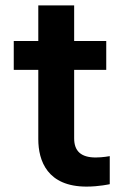

<svg xmlns="http://www.w3.org/2000/svg" viewBox="-20 -682 474 712"><path d="M301 10C347 10 387 1 387 1V-103C387 -103 361 -98 335 -98C280 -98 255 -122 255 -169V-423H374V-530H255V-662H122V-530H31V-423H122V-166C122 -85 156 10 301 10Z"/></svg>

Font: Be Vietnam Pro SemiBold
Style: Regular
Weight: 600
Designer: Lam Bao, Tony Le, Vietanh Nguyen
Foundry: Yellow Type Foundry
Version: Version 1.002